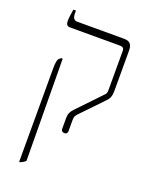

<svg xmlns="http://www.w3.org/2000/svg" viewBox="-162 -731 821 1054"><g transform="rotate(20 248.0 -203.5)"><path d="M264 7C276 7 282 0 282 -10V-75C282 -92 284 -100 297 -114L420 -242C436 -259 443 -272 443 -307V-539C443 -568 435 -592 397 -592H121C103 -592 94 -605 94 -631V-647H79C74 -620 71 -594 71 -579C71 -559 77 -549 96 -549H388C403 -549 411 -542 411 -527V-301C411 -282 409 -276 396 -264L270 -132C252 -114 245 -96 245 -75V-10C245 0 253 7 264 7ZM85 240H91C103 235 114 229 121 221L116 -371L112 -376L101 -369C89 -361 85 -345 85 -305Z"/></g></svg>

Font: Noto Serif Hebrew SemiCondensed ExtraLight
Style: Regular
Weight: 200
Width: 4
Designer: Monotype Design Team
Foundry: Monotype Imaging Inc.
Version: Version 2.004